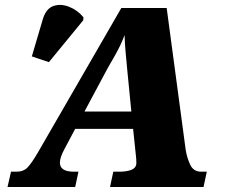

<svg xmlns="http://www.w3.org/2000/svg" viewBox="-20 -746 940 766"><path d="M10 0 24 -61H46Q73 -61 89 -77Q105 -93 132 -139L464 -714H645L721 -147Q726 -116 739 -88.5Q752 -61 783 -61H805L792 0H419L432 -61H455Q487 -61 505.5 -69Q524 -77 524 -96Q524 -104 523.5 -111.5Q523 -119 522 -127L511 -232H280L238 -153Q219 -118 219 -97Q219 -61 275 -61H293L280 0ZM409 -473 317 -301H504L488 -464Q484 -508 481 -539Q478 -570 477 -606Q468 -582 459 -563.5Q450 -545 438.5 -524.5Q427 -504 409 -473ZM175 -498 107 -521 151 -670Q164 -712 193 -722Q222 -732 255.5 -719Q289 -706 313 -677L312 -665Z"/></svg>

Font: Noto Serif Black
Style: Italic
Weight: 900
Italic angle: -12°
Designer: Monotype Design Team
Foundry: Monotype Imaging Inc.
Version: Version 2.013